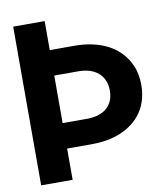

<svg xmlns="http://www.w3.org/2000/svg" viewBox="-81 -779 739 847"><g transform="rotate(-10 289.0 -355.5)"><path d="M35 0H176V-140H285C327 -140 364 -145 397 -156C482 -185 547 -249 547 -360C547 -392 542 -421 530 -448C493 -533 407 -581 285 -581H176V-711H35ZM176 -254V-467H285C357 -467 406 -429 406 -359C406 -289 357 -254 285 -254Z"/></g></svg>

Font: Asimov Pro
Style: Bd
Weight: 700
Designer: Google
Version: Version 2.000980; 2014